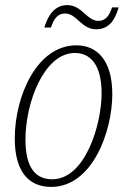

<svg xmlns="http://www.w3.org/2000/svg" viewBox="-20 -724 496 754"><path d="M357 -609C407 -609 431 -643 446 -695H420C411 -668 398 -642 366 -642C321 -642 302 -704 244 -704C197 -704 170 -668 154 -616H180C191 -646 203 -671 236 -671C281 -671 300 -609 357 -609ZM181 10C343 10 421 -208 421 -354C421 -490 359 -546 280 -546C124 -546 38 -345 38 -180C38 -56 88 10 181 10ZM185 -20C124 -20 80 -59 80 -176C80 -323 154 -516 274 -516C336 -516 379 -468 379 -358C379 -233 314 -20 185 -20Z"/></svg>

Font: Noto Serif Condensed ExtraLight
Style: Italic
Weight: 200
Width: 3
Italic angle: -12°
Designer: Monotype Design Team
Foundry: Monotype Imaging Inc.
Version: Version 2.013